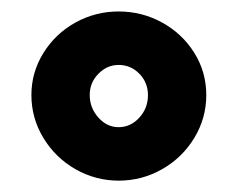

<svg xmlns="http://www.w3.org/2000/svg" viewBox="-20 -736 421 340"><path d="M35.6 -567.7Q35.6 -607.7 56.8 -642.1Q78.1 -676.4 113.6 -696.1Q149.2 -715.7 189.9 -715.7Q231.4 -715.7 267.1 -696.1Q302.8 -676.4 324.1 -642.4Q345.3 -608.4 345.3 -567.7Q345.3 -526.9 324.1 -491.8Q302.8 -456.7 267.1 -436.4Q231.4 -416.1 190.3 -416.1Q149.2 -416.1 113.6 -436.4Q78.1 -456.7 56.8 -491.8Q35.6 -526.9 35.6 -567.7ZM242 -567.5Q242 -590 226.7 -605.5Q211.5 -621 190.2 -621Q169.6 -621 154.3 -605.4Q138.9 -589.8 138.9 -567.8Q138.9 -545.1 154.1 -527.9Q169.4 -510.8 190 -510.8Q211.3 -510.8 226.6 -527.6Q242 -544.3 242 -567.5Z"/></svg>

Font: Oak Sans Light
Style: Regular
Weight: 400
Designer: Erik Kennedy, Walven
Foundry: Erik Kennedy, Walven
Version: Version 1.100;Glyphs 3.1.2 (3151)